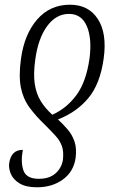

<svg xmlns="http://www.w3.org/2000/svg" viewBox="-20 -566 487 815"><path d="M277 -546Q356 -546 395.5 -485Q435 -424 420 -317Q405 -209 354.5 -149Q304 -89 226 -59Q249 -38 268 -15.5Q287 7 296.5 35.5Q306 64 301 104Q293 162 247.5 195.5Q202 229 137 229Q90 229 63 212.5Q36 196 26 172Q16 148 19 127Q27 70 77 70Q67 122 79.5 157.5Q92 193 145 193Q189 193 215 170.5Q241 148 247 113Q251 78 243 55Q235 32 217 12Q199 -8 174 -33Q132 -73 105 -110Q78 -147 68.5 -195Q59 -243 69 -316Q83 -420 137.5 -483Q192 -546 277 -546ZM273 -507Q218 -507 180 -455Q142 -403 130 -315Q121 -253 127.5 -210Q134 -167 153.5 -136Q173 -105 202 -79Q263 -106 304.5 -162.5Q346 -219 360 -318Q371 -403 348.5 -455Q326 -507 273 -507Z"/></svg>

Font: Noto Serif ExtraCondensed Light
Style: Italic
Weight: 300
Width: 2
Italic angle: -12°
Designer: Monotype Design Team
Foundry: Monotype Imaging Inc.
Version: Version 2.014; ttfautohint (v1.8.4.7-5d5b)